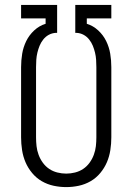

<svg xmlns="http://www.w3.org/2000/svg" viewBox="-20 -755 540 783"><path d="M250 8Q224 8 198.5 2.5Q173 -3 150.5 -16Q128 -29 111 -49.5Q94 -70 84 -93.5Q74 -117 70 -143Q66 -169 66 -195V-481Q66 -509 70.5 -536Q75 -563 87 -587.5Q99 -612 119.5 -631Q140 -650 166 -658V-680H66V-735H213V-621H207Q192 -620 179 -613Q166 -606 156.5 -594Q147 -582 141.5 -568.5Q136 -555 132.5 -540.5Q129 -526 128 -511Q127 -496 127 -481V-195Q127 -177 129 -159Q131 -141 137.5 -123.5Q144 -106 155 -91Q166 -76 181 -66Q196 -56 214 -51.5Q232 -47 250 -47Q268 -47 286 -51.5Q304 -56 319 -66Q334 -76 345 -91Q356 -106 362.5 -123.5Q369 -141 371 -159Q373 -177 373 -195V-481Q373 -496 372 -511Q371 -526 367.5 -540.5Q364 -555 358.5 -568.5Q353 -582 343.5 -594Q334 -606 321 -613Q308 -620 293 -621H287V-735H434V-680H334V-658Q360 -650 380.5 -631Q401 -612 413 -587.5Q425 -563 429.5 -536Q434 -509 434 -481V-195Q434 -169 430 -143Q426 -117 416 -93.5Q406 -70 389 -49.5Q372 -29 349.5 -16Q327 -3 301.5 2.5Q276 8 250 8Z"/></svg>

Font: Iosevka Fixed SS04 Light
Style: Regular
Weight: 300
Monospace: yes
Designer: Belleve Invis
Foundry: Belleve Invis
Version: Version 32.5.0